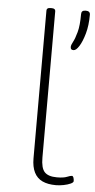

<svg xmlns="http://www.w3.org/2000/svg" viewBox="-54 -787 410 827"><g transform="rotate(5 151.0 -374.0)"><path d="M220 6Q185 6 161.5 -5Q138 -16 126 -40Q114 -64 114 -101V-740Q114 -746 118 -749Q122 -752 130 -752H136Q144 -752 148 -749Q152 -746 152 -740V-107Q152 -62 168 -45Q184 -28 221 -28Q250 -28 264.5 -34Q279 -40 286 -40Q288 -40 290 -37.5Q292 -35 293 -31.5Q294 -28 294.5 -24.5Q295 -21 295 -18Q295 -12 283 -6.5Q271 -1 253.5 2.5Q236 6 220 6ZM245 -580Q238 -580 235 -583Q232 -586 232 -593Q232 -601 240 -615.5Q248 -630 256 -659Q264 -688 264 -738Q264 -746 268.5 -750Q273 -754 283 -754Q302 -754 302 -738Q302 -692 292 -656.5Q282 -621 269 -600.5Q256 -580 245 -580Z"/></g></svg>

Font: Asap Thin
Style: Regular
Weight: 250
Designer: Pablo Cosgaya
Foundry: Omnibus-Type
Version: Version 3.001